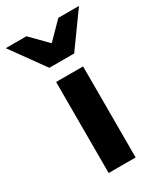

<svg xmlns="http://www.w3.org/2000/svg" viewBox="-250 -830 777 906"><g transform="rotate(-30 138.5 -376.5)"><path d="M64.7 0V-496.1H211.6V0ZM70.4 -570 -61.3 -753H51.2L136.2 -666.6H140.2L225.1 -753H337.6L205.9 -570Z"/></g></svg>

Font: Mada
Style: Regular
Weight: 400
Designer: Khaled Hosny
Version: Version 1.5